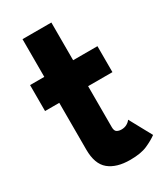

<svg xmlns="http://www.w3.org/2000/svg" viewBox="-170 -731 692 807"><g transform="rotate(-30 176.0 -327.0)"><path d="M217 6Q151 6 114.5 -24Q78 -54 78 -124V-351H9V-477H78V-660H218V-477H336V-351H218V-152Q218 -134 227 -128.5Q236 -123 249 -123Q264 -123 275.5 -129.5Q287 -136 293 -145L352 -37Q332 -22 300.5 -8Q269 6 217 6Z"/></g></svg>

Font: Lil Grotesk Black
Style: Regular
Weight: 900
Designer: Bastien Sozeau
Foundry: NBR — Bastien Sozeau
Version: Version 3.003; ttfautohint (v1.8.4.7-5d5b);gftools[0.9.33]